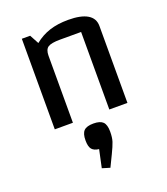

<svg xmlns="http://www.w3.org/2000/svg" viewBox="-144 -610 865 996"><g transform="rotate(-20 288.0 -112.0)"><path d="M90 0ZM90 -500H136L163 -450Q201 -481 246 -495.5Q291 -510 349 -510Q419 -510 455 -488.5Q491 -467 491 -425V0H391V-428H275Q226 -428 208 -416Q190 -404 190 -370V0H90ZM250 273 271 175Q244 172 232 157.5Q220 143 220 109Q220 71 235.5 55.5Q251 40 288 40Q325 40 340.5 55.5Q356 71 356 109Q356 142 349 163.5Q342 185 324 222L293 286Z"/></g></svg>

Font: Changa
Style: Regular
Weight: 400
Designer: Eduardo Rodriguez Tunni
Foundry: Eduardo Rodriguez Tunni
Version: Version 2.002; ttfautohint (v1.5.10-5e6f)